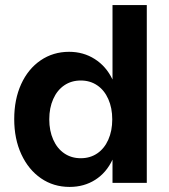

<svg xmlns="http://www.w3.org/2000/svg" viewBox="-20 -720 664 756"><path d="M36 -251Q36 -329 63.4 -388.9Q90.7 -448.7 140 -482.4Q189.3 -516 252 -516Q308.6 -516 353.3 -487.4Q398 -458.9 422.5 -407.9Q447 -356.8 447 -290V-210Q447 -143 423 -91.5Q399 -40 355 -12Q311 16 254 16Q190.6 16 141.3 -18Q92 -52 64 -112.5Q36 -173 36 -251ZM422 -249.9Q422 -295 406.4 -329.9Q390.9 -364.9 362.9 -383.9Q335 -403 298 -403Q261 -403 233.1 -384Q205.1 -365 189.6 -330.1Q174 -295.3 174 -250.1Q174 -205 189.6 -170.1Q205.1 -135.1 233.1 -116.1Q261 -97 298 -97Q335 -97 362.9 -116Q390.9 -135 406.4 -169.9Q422 -204.7 422 -249.9ZM423 -700H558V0H423Z"/></svg>

Font: Uncut Sans Variable
Style: Regular
Weight: 400
Designer: Kasper Nordkvist
Foundry: UNCUT.wtf
Version: Version 1.303;Glyphs 3.1.2 (3151)